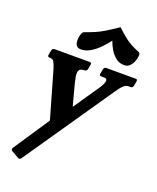

<svg xmlns="http://www.w3.org/2000/svg" viewBox="-158 -770 860 1053"><g transform="rotate(20 272.5 -243.0)"><path d="M186 -11 94 -332Q84 -364 77 -375.5Q70 -387 53 -387H51Q38 -387 41 -400L46 -427Q49 -440 62 -440H266Q279 -440 276 -427L271 -400Q268 -387 255 -387H253Q225 -387 221 -364Q219 -353 222 -337Q225 -321 229 -304L277 -123ZM253 -162 351 -306Q365 -325 374.5 -341.5Q384 -358 386 -369Q389 -387 369 -387H353Q340 -387 343 -400L348 -427Q351 -440 364 -440H534Q547 -440 544 -427L539 -400Q536 -387 523 -387H511Q497 -387 484.5 -376Q472 -365 450 -333L96 183Q87 195 77 189L35 165Q25 159 31 147L181 -78ZM343 -592Q325 -568 301.5 -544Q278 -520 251 -504Q224 -488 196 -488Q173 -488 166 -506.5Q159 -525 164 -550Q166 -561 169.5 -570Q173 -579 182 -583Q213 -594 238 -604.5Q263 -615 291 -632Q319 -649 360 -677Q390 -649 411.5 -632Q433 -615 453 -604.5Q473 -594 500 -583Q508 -579 508 -570Q508 -561 506 -550Q501 -525 486.5 -506.5Q472 -488 450 -488Q421 -488 400.5 -504Q380 -520 365.5 -544Q351 -568 343 -592Z"/></g></svg>

Font: Young Serif Light
Style: Italic
Weight: 300
Italic angle: -10.979°
Designer: Bastien Sozeau
Foundry: NBR — Bastien Sozeau
Version: Version 5.001